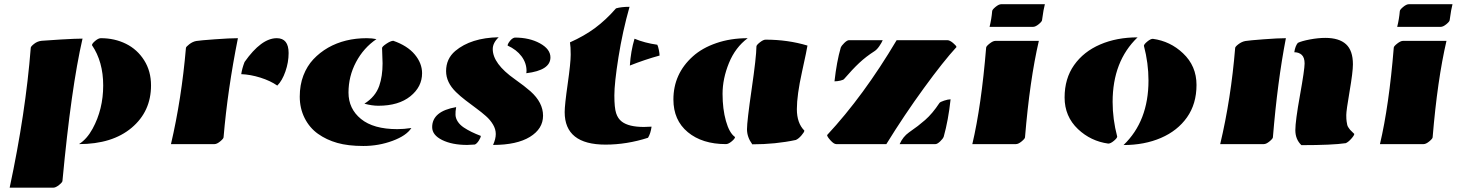

<svg xmlns="http://www.w3.org/2000/svg" viewBox="-20 -677 6872 902"><path d="M25.4 204.6Q100.6 -147 124.5 -452.6Q124.5 -458.5 140.1 -470.9Q155.8 -483.4 175.8 -485.4Q195.8 -487.3 266.4 -491.5Q336.9 -495.6 367.7 -495.6Q314.5 -265.1 273.4 172.9Q273.4 179.2 257.6 191.9Q241.7 204.6 231 204.6ZM351.1 0Q388.2 -23.4 415 -72.3Q464.8 -163.6 464.8 -275.4Q464.8 -387.2 412.1 -464.8Q412.1 -472.2 427.2 -484.9Q442.4 -497.6 453.6 -497.6Q518.6 -497.6 571.8 -471.2Q625 -444.8 657.2 -393.8Q689.5 -342.8 689.5 -275.9Q689.5 -153.3 598.4 -76.7Q507.3 0 351.1 0Z M1280.3 -497.6Q1335.9 -497.6 1335.9 -427.7Q1335.9 -384.3 1320.8 -341.1Q1305.7 -297.9 1282.7 -274.9Q1250.5 -297.4 1203.4 -312.3Q1156.2 -327.1 1113.3 -328.6Q1117.2 -355.5 1128.9 -385.7Q1207.5 -497.6 1280.3 -497.6ZM987.8 0H783.2Q833 -212.9 853.5 -451.7Q853.5 -457 869.4 -469.2Q885.3 -481.4 902.1 -484.4Q918.9 -487.3 989.5 -492.4Q1060.1 -497.6 1097.7 -497.6Q1049.3 -255.9 1030.3 -32.2Q1030.3 -25.9 1014.6 -12.9Q999 0 987.8 0Z M1827.6 -485.4Q1894 -462.4 1928.5 -421.1Q1962.9 -379.9 1962.9 -333Q1962.9 -269 1907.7 -224.6Q1852.5 -180.2 1757.3 -180.2Q1727.5 -180.2 1691.9 -189.9Q1743.7 -222.2 1761.7 -273.9Q1777.3 -318.8 1777.3 -379.4Q1777.3 -391.1 1774.9 -451.2Q1774.4 -457.5 1794.7 -471.2Q1814.9 -484.9 1827.6 -485.4ZM1748.5 -493.2Q1688 -452.1 1652.6 -385.3Q1617.2 -318.4 1617.2 -242.2Q1617.2 -166 1675.8 -118.2Q1734.4 -70.3 1846.7 -70.3Q1877.4 -70.3 1912.6 -75.7Q1889.6 -39.6 1824.2 -15.4Q1758.8 8.8 1687 8.8Q1615.2 8.8 1564.5 -5.6Q1513.7 -20 1473.9 -48.3Q1434.1 -76.7 1411.1 -122.3Q1388.2 -168 1388.2 -222.9Q1388.2 -277.8 1405.3 -322.3Q1422.4 -366.7 1452.1 -398.4Q1481.9 -430.2 1521.5 -453.1Q1600.1 -497.6 1702.6 -497.6Q1728 -497.6 1748.5 -493.2Z M2322.8 -502Q2294.9 -475.6 2294.9 -446.3Q2294.9 -377.9 2398.9 -304.7Q2445.8 -271.5 2472.2 -248Q2531.2 -195.3 2531.2 -133.5Q2531.2 -71.8 2469.5 -33.9Q2407.7 3.9 2296.4 3.9Q2309.1 -24.4 2309.1 -47.4Q2309.1 -70.3 2296.1 -92Q2283.2 -113.8 2262.7 -131.8Q2242.2 -149.9 2217.3 -168.2Q2192.4 -186.5 2167.5 -205.6Q2142.6 -224.6 2122.1 -244.6Q2075.7 -290 2075.7 -342.8Q2075.7 -400.9 2118.7 -437.5Q2192.4 -499.5 2322.8 -502ZM2398.4 -500.5Q2467.3 -500.5 2516.6 -473.4Q2565.9 -446.3 2565.9 -407.2Q2565.9 -346.7 2452.6 -333Q2453.6 -336.4 2453.6 -343.8Q2453.6 -380.9 2430.2 -412.4Q2406.7 -443.8 2364.7 -462.9Q2364.7 -470.7 2375.5 -484.4Q2386.2 -498 2398.4 -500.5ZM2210.9 2Q2186.5 3.9 2174.8 3.9Q2104 3.9 2057.1 -19.3Q2010.3 -42.5 2010.3 -79.6Q2010.3 -154.3 2123 -173.8Q2119.1 -152.8 2119.9 -137Q2120.6 -121.1 2130.6 -105.7Q2140.6 -90.3 2158.7 -78.1Q2190.9 -56.6 2238.8 -38.6Q2238.8 -31.2 2229.7 -16.8Q2220.7 -2.4 2210.9 2Z M3024.4 -29.8Q2924.3 2.4 2824.7 2.4Q2632.8 2.4 2632.8 -150.4Q2632.8 -183.6 2647 -283Q2661.1 -382.3 2661.1 -420.2Q2661.1 -458 2657.7 -478Q2724.6 -507.8 2775.4 -545.4Q2826.2 -583 2874 -637.7Q2898.4 -645 2937.5 -645Q2904.8 -529.8 2885.5 -408.2Q2866.2 -286.6 2866.2 -228.8Q2866.2 -170.9 2874.5 -145.3Q2882.8 -119.6 2901.4 -105.5Q2934.1 -80.6 3004.9 -80.6Q3022 -80.6 3041 -82Q3036.6 -49.8 3024.4 -29.8ZM2939 -369.1Q2943.4 -437 2960.9 -495.1Q3008.8 -475.1 3067.9 -466.8Q3071.8 -459.5 3075.2 -442.6Q3078.6 -425.8 3078.6 -416Q3010.7 -397.5 2939 -369.1Z M3718.8 -19.5Q3623.5 1 3514.2 1Q3489.3 -32.7 3489.3 -69.8Q3489.3 -106.9 3511.2 -258.1Q3533.2 -409.2 3533.7 -459Q3533.7 -465.3 3549.8 -478Q3565.9 -490.7 3576.7 -490.7Q3681.2 -490.7 3773.4 -462.9Q3771.5 -447.3 3747.6 -338.6Q3723.6 -230 3723.6 -164.3Q3723.6 -98.6 3758.8 -63.5Q3758.8 -56.6 3745.1 -40.8Q3731.4 -24.9 3718.8 -19.5ZM3492.7 -497.6Q3434.6 -454.6 3404.5 -380.9Q3374.5 -307.1 3374.5 -236.1Q3374.5 -165 3390.4 -108.6Q3406.2 -52.2 3433.1 -33.2Q3433.1 -25.9 3417.5 -12.9Q3401.9 0 3390.6 0Q3278.8 0 3211.2 -56.2Q3143.6 -112.3 3143.6 -209.5Q3143.6 -330.1 3234.9 -412.1Q3278.8 -451.7 3345.5 -474.6Q3412.1 -497.6 3492.7 -497.6Z M3900.4 -294.9Q3910.6 -387.2 3929.7 -453.1Q3933.6 -462.9 3946.8 -475.6Q3960 -488.3 3968.8 -488.3H4127Q4122.1 -476.6 4111.1 -460.4Q4100.1 -444.3 4088.9 -437Q4048.3 -411.1 4016.6 -381.3Q3984.9 -351.6 3945.8 -306.2Q3942.9 -301.8 3928.2 -298.3Q3913.6 -294.9 3900.4 -294.9ZM4445.8 -210.4Q4435.1 -111.8 4413.6 -35.2Q4410.2 -25.4 4396.7 -12.7Q4383.3 0 4374.5 0H4206.5Q4221.7 -34.7 4250.2 -54.9Q4278.8 -75.2 4292 -85.2Q4305.2 -95.2 4326.2 -113.3Q4360.4 -143.1 4393.6 -193.4Q4397 -198.2 4415.5 -204.3Q4434.1 -210.4 4445.8 -210.4ZM3865.7 -42.5Q4037.1 -226.6 4192.4 -488.3H4430.2Q4441.4 -488.3 4456.8 -475.6Q4472.2 -462.9 4473.6 -456.1Q4412.1 -389.2 4320.6 -263.4Q4229 -137.7 4144 0H3908.7Q3897.5 0 3881.6 -17.6Q3865.7 -35.2 3865.7 -42.5Z M4547.9 0Q4590.3 -179.7 4612.8 -453.1Q4612.8 -459.5 4628.9 -472.2Q4645 -484.9 4655.8 -484.9H4860.4Q4817.9 -302.2 4795.4 -32.2Q4795.4 -25.9 4779.8 -12.9Q4764.2 0 4752.9 0ZM4833 -550.8H4628.9Q4638.2 -588.4 4641.1 -624.5Q4641.1 -631.3 4656.7 -644.3Q4672.4 -657.2 4683.6 -657.2H4888.7Q4882.3 -634.3 4875.5 -583Q4875.5 -576.2 4860.1 -563.5Q4844.7 -550.8 4833 -550.8Z M5324.2 -501.5Q5207 -389.2 5207 -198.2Q5207 -117.2 5228.5 -35.2Q5228 -27.8 5212.6 -15.1Q5197.3 -2.4 5186.5 -2.4Q5104.5 -13.7 5044.4 -70.3Q4981.4 -129.9 4981.4 -219Q4981.4 -308.1 5026.1 -371.3Q5070.8 -434.6 5148.4 -468Q5226.1 -501.5 5324.2 -501.5ZM5258.3 4.4Q5375.5 -107.9 5375.5 -298.8Q5375.5 -379.9 5354 -461.9Q5354.5 -469.2 5369.9 -481.9Q5385.3 -494.6 5396 -494.6Q5478 -483.4 5537.6 -426.8Q5601.1 -367.2 5601.1 -278.1Q5601.1 -189 5556.4 -125.7Q5511.7 -62.5 5434.1 -29.1Q5356.4 4.4 5258.3 4.4Z M5917.5 0H5712.4Q5763.2 -213.9 5782.7 -451.7Q5782.7 -457.5 5798.3 -469.5Q5814 -481.4 5831.3 -484.4Q5848.6 -487.3 5916.3 -492.4Q5983.9 -497.6 6021 -497.6Q5981.4 -293 5960 -32.2Q5960 -25.9 5944.3 -12.9Q5928.7 0 5917.5 0ZM6093.8 4.9Q6065.4 -22.5 6065.4 -65.4Q6065.4 -108.4 6087.2 -229.5Q6108.9 -350.6 6108.9 -378.7Q6108.9 -406.7 6095.5 -419.2Q6082 -431.6 6060.5 -431.6Q6064.9 -460.9 6077.1 -475.6Q6095.2 -484.4 6134 -491.7Q6172.9 -499 6206.1 -499Q6271 -499 6303.5 -469.2Q6335.9 -439.5 6335.9 -375Q6335.9 -338.9 6320.3 -248Q6304.7 -157.2 6304.7 -136.7Q6304.7 -116.2 6306.4 -106Q6308.1 -95.7 6309.3 -89.8Q6310.5 -84 6315.9 -76.4Q6321.3 -68.8 6322.8 -67.1Q6324.2 -65.4 6332.5 -57.4Q6340.8 -49.3 6342.3 -47.9Q6342.3 -41 6328.1 -25.1Q6314 -9.3 6302.2 -4.4Q6239.7 4.9 6093.8 4.9Z M6462.9 0Q6505.4 -179.7 6527.8 -453.1Q6527.8 -459.5 6543.9 -472.2Q6560.1 -484.9 6570.8 -484.9H6775.4Q6732.9 -302.2 6710.4 -32.2Q6710.4 -25.9 6694.8 -12.9Q6679.2 0 6668 0ZM6748 -550.8H6543.9Q6553.2 -588.4 6556.2 -624.5Q6556.2 -631.3 6571.8 -644.3Q6587.4 -657.2 6598.6 -657.2H6803.7Q6797.4 -634.3 6790.5 -583Q6790.5 -576.2 6775.1 -563.5Q6759.8 -550.8 6748 -550.8Z"/></svg>

Font: Emblema One
Style: Regular
Weight: 400
Designer: Riccardo De Franceschi
Foundry: Riccardo De Franceschi
Version: Version 1.003